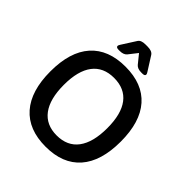

<svg xmlns="http://www.w3.org/2000/svg" viewBox="-240 -1050 1211 1211"><g transform="rotate(45 365.5 -444.0)"><path d="M375 -895Q414.6 -895 428.2 -874L487.8 -779.8Q494.1 -770 494.1 -764.2Q494.1 -751 472.2 -751H460.9Q428.7 -751 413.1 -769L365.2 -828.1L318.8 -769Q303.2 -751 270 -751H259.8Q237.8 -751 237.8 -764.2Q237.8 -770 244.1 -779.8L304.2 -874Q316.4 -895 356 -895ZM679.2 -351.1Q679.2 -176.3 598.9 -84.7Q518.6 6.8 366.2 6.8Q213.4 6.8 132.6 -85Q51.8 -176.8 51.8 -351.1Q51.8 -525.4 132.6 -616.2Q213.4 -707 366.2 -707Q519 -707 599.1 -616.2Q679.2 -525.4 679.2 -351.1ZM365.2 -606Q270.5 -606 221.2 -541.3Q171.9 -476.6 171.9 -351.1Q171.9 -225.1 221.4 -158.9Q271 -92.8 365.2 -92.8Q460.4 -92.8 509.8 -158.9Q559.1 -225.1 559.1 -351.1Q559.1 -477.1 509.8 -541.5Q460.4 -606 365.2 -606Z"/></g></svg>

Font: Asap Symbol
Style: Regular
Weight: 900
Designer: Tania Quindós, Elena González Miranda, Marcela Romero, Pablo Cosgaya
Foundry: Omnibus-Type
Version: Version 1.000;PS 001.000;hotconv 1.0.70;makeotf.lib2.5.58329